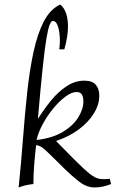

<svg xmlns="http://www.w3.org/2000/svg" viewBox="-20 -810 509 845"><path d="M463 -23 469 0Q450 7 433.5 11Q417 15 397 15Q362 15 330.5 -9Q299 -33 258 -73Q207 -124 182 -147.5Q157 -171 139 -171Q134 -130 130.5 -85Q127 -40 127 0Q94 3 62 15Q73 -91 81 -197.5Q89 -304 99.5 -401.5Q110 -499 127 -579Q144 -659 172 -714Q200 -769 245 -790Q268 -771 275 -736.5Q282 -702 277.5 -664Q273 -626 263 -593H241Q245 -626 242.5 -654.5Q240 -683 232.5 -700.5Q225 -718 213 -718Q206 -718 199 -702Q192 -686 184.5 -642Q177 -598 168 -513Q159 -428 147 -290H149Q174 -330 205 -368Q236 -406 273 -430.5Q310 -455 351 -455Q387 -455 402 -436.5Q417 -418 417 -389Q417 -350 393.5 -311.5Q370 -273 327.5 -241Q285 -209 228 -190V-188L309 -106Q351 -64 375 -45Q399 -26 418 -23Q437 -20 463 -23ZM141 -194Q211 -202 256.5 -229.5Q302 -257 324.5 -293.5Q347 -330 347 -364Q347 -382 340.5 -393.5Q334 -405 317 -405Q295 -405 267.5 -384.5Q240 -364 213.5 -331.5Q187 -299 167.5 -262.5Q148 -226 141 -194Z"/></svg>

Font: Bona Nova SC
Style: Italic
Weight: 400
Italic angle: -4°
Designer: Mateusz Machalski
Foundry: Capitalics
Version: Version 4.001; ttfautohint (v1.8.4.7-5d5b)